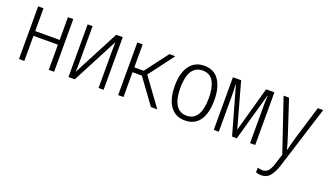

<svg xmlns="http://www.w3.org/2000/svg" viewBox="-71 -1057 3142 1823"><g transform="rotate(20 1500.0 -145.5)"><path d="M73 0V-532H127V-302H374V-532H428V0H374V-254H127V0Z M573 0V-532H623V-171Q623 -144 622.5 -120.5Q622 -97 620 -69L862 -532H928V0H877V-355Q877 -383 877.5 -409.5Q878 -436 879 -464L637 0Z M1075 0V-532H1129V-300H1224L1399 -532H1459L1268 -278L1470 0H1406L1223 -251H1129V0Z M1751 10Q1654 10 1602 -63Q1550 -136 1550 -268Q1550 -398 1602.5 -470Q1655 -542 1751 -542Q1850 -542 1900 -467.5Q1950 -393 1950 -266Q1950 -135 1899.5 -62.5Q1849 10 1751 10ZM1751 -38Q1823 -38 1858.5 -97Q1894 -156 1894 -267Q1894 -373 1860 -433.5Q1826 -494 1751 -494Q1679 -494 1642.5 -435.5Q1606 -377 1606 -267Q1606 -158 1642 -98Q1678 -38 1751 -38Z M2041 0V-532H2124L2250 -78L2376 -532H2460V0H2408V-367Q2408 -390 2408.5 -416.5Q2409 -443 2411 -478H2408L2274 0H2226L2091 -478H2088Q2090 -447 2091 -419Q2092 -391 2092 -367V0Z M2611 251Q2583 251 2556 242V194Q2567 197 2580.5 199.5Q2594 202 2607 202Q2640 202 2660.5 180.5Q2681 159 2700 103L2733 -1L2553 -532H2608L2721 -189Q2735 -145 2744 -114Q2753 -83 2759 -59H2761Q2767 -87 2776 -121.5Q2785 -156 2795 -189L2899 -532H2953L2755 98Q2732 170 2699 210.5Q2666 251 2611 251Z"/></g></svg>

Font: Noto Sans Mono ExtraCondensed Light
Style: Regular
Weight: 300
Width: 2
Designer: Monotype Design Team
Foundry: Monotype Imaging Inc.
Version: Version 2.014; ttfautohint (v1.8.4.7-5d5b)